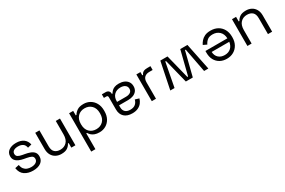

<svg xmlns="http://www.w3.org/2000/svg" viewBox="111 -1663 4504 3036"><g transform="rotate(-30 2363.0 -145.0)"><path d="M51 -162.2 124.2 -178Q132 -129.5 154.5 -101.6Q177 -73.8 209.8 -61.9Q242.5 -50 279.8 -50Q335.8 -50 368.4 -72.2Q401 -94.5 401 -132.5Q401 -171.2 370.1 -187.1Q339.2 -203 285.5 -212.5L244 -219.8Q196.5 -228.2 158 -245Q119.5 -261.8 96.9 -290.5Q74.2 -319.2 74.2 -363Q74.2 -428.8 124.9 -465.6Q175.5 -502.5 259 -502.5Q342 -502.5 393.6 -465.1Q445.2 -427.8 459.2 -359.5L388 -341.5Q378.5 -394.5 344.2 -416.5Q310 -438.5 259 -438.5Q208.8 -438.5 179.2 -419.6Q149.8 -400.8 149.8 -364.5Q149.8 -328.5 177.2 -311.8Q204.8 -295 252.2 -286.8L293.8 -279.5Q345.2 -271 386.6 -255.2Q428 -239.5 452.2 -210.9Q476.5 -182.2 476.5 -134.8Q476.5 -63.5 423.4 -24.8Q370.2 14 279.8 14Q189.5 14 127.1 -28Q64.8 -70 51 -162.2Z M604.2 -192.5V-488.5H680.8V-198Q680.8 -124.8 717.6 -91.1Q754.5 -57.5 817.5 -57.5Q888.2 -57.5 933.8 -104.2Q979.2 -151 979.2 -243.2V-488.5H1055.8V0H981.2V-83.8H967.8Q951.2 -48.2 912.2 -19.4Q873.2 9.5 798 9.5Q744.5 9.5 700.2 -13.6Q656 -36.8 630.1 -81.9Q604.2 -127 604.2 -192.5Z M1723.5 -250.8V-237.8Q1723.5 -159.8 1692.5 -103.1Q1661.5 -46.5 1608.6 -16.2Q1555.8 14 1492 14Q1440.2 14 1404.9 0.5Q1369.5 -13 1347.1 -33.9Q1324.8 -54.8 1312.5 -78H1299V211.5H1222.5V-488.5H1297V-406.8H1310.5Q1330.5 -443.8 1372.8 -473.1Q1415 -502.5 1492 -502.5Q1555.5 -502.5 1608.1 -472.2Q1660.8 -442 1692.1 -385.4Q1723.5 -328.8 1723.5 -250.8ZM1298.5 -248.5V-240Q1298.5 -152.2 1346.8 -103.1Q1395 -54 1472 -54Q1548 -54 1596.8 -103.1Q1645.5 -152.2 1645.5 -240V-248.5Q1645.5 -336.2 1596.8 -385.4Q1548 -434.5 1472 -434.5Q1395.2 -434.5 1346.9 -385.4Q1298.5 -336.2 1298.5 -248.5Z M2319.8 -349.5Q2319.8 -300 2295.6 -267.4Q2271.5 -234.8 2229.9 -218.4Q2188.2 -202 2136.8 -202H1969.2V-165.8Q1969.2 -112.8 2000.2 -82.4Q2031.2 -52 2092 -52Q2151.8 -52 2185.6 -81Q2219.5 -110 2231 -158.2L2303.5 -135.8Q2291.5 -94 2265.4 -60.2Q2239.2 -26.5 2195.9 -6.2Q2152.5 14 2091.5 14Q1998 14 1945.9 -34.2Q1893.8 -82.5 1893.8 -170.2V-393.5Q1893.8 -423.5 1865.8 -423.5H1820.5V-488.5H1889.5Q1922 -488.5 1941.5 -470.1Q1961 -451.8 1961 -420.2V-414.8H1973.2Q1984 -434.2 2002.9 -454.9Q2021.8 -475.5 2054 -489Q2086.2 -502.5 2136.8 -502.5Q2188.2 -502.5 2229.9 -484.8Q2271.5 -467 2295.6 -432.6Q2319.8 -398.2 2319.8 -349.5ZM1969.2 -276V-264.5H2133.8Q2181.5 -264.5 2212.4 -285.1Q2243.2 -305.8 2243.2 -347.8Q2243.2 -389.8 2211.4 -413.1Q2179.5 -436.5 2128.2 -436.5Q2057.2 -436.5 2013.2 -394.2Q1969.2 -352 1969.2 -276Z M2450.5 0V-488.5H2525V-428.8H2538.5Q2551.8 -461 2578.8 -475.8Q2605.8 -490.5 2651 -490.5H2708.8V-420.5H2645.2Q2592 -420.5 2559.5 -390.9Q2527 -361.2 2527 -298.5V0Z M3383.2 -488.5 3483.2 0H3405.5L3322.5 -437.2H3309L3199.2 0H3072.2L2962.5 -437.2H2949L2866 0H2788.2L2888.2 -488.5H3019.2L3129 -51.2H3142.5L3252.2 -488.5Z M4059.2 -250.2V-238.2Q4059.2 -162.5 4028.2 -105.8Q3997.2 -49 3942.4 -17.5Q3887.5 14 3816.5 14Q3747.2 14 3694.4 -15.5Q3641.5 -45 3611.5 -99.5Q3581.5 -154 3581.5 -228.5V-263.2H3982.2Q3979.5 -344.2 3931.1 -389.4Q3882.8 -434.5 3809.8 -434.5Q3745.5 -434.5 3711.1 -405.5Q3676.8 -376.5 3658.5 -335.8L3592.2 -367.2Q3607 -398.5 3633.5 -429.8Q3660 -461 3702.5 -481.8Q3745 -502.5 3810.8 -502.5Q3885.5 -502.5 3941.2 -471Q3997 -439.5 4028.1 -382.4Q4059.2 -325.2 4059.2 -250.2ZM3659.2 -200.8Q3663.2 -130.8 3706.1 -92.4Q3749 -54 3816.8 -54Q3884.2 -54 3927.8 -92.4Q3971.2 -130.8 3981.2 -200.8Z M4196.5 0V-488.5H4271V-404.8H4284.5Q4301 -440.5 4340 -469.2Q4379 -498 4454.2 -498Q4508.5 -498 4552.4 -474.9Q4596.2 -451.8 4622.1 -406.8Q4648 -361.8 4648 -296V0H4571.5V-290.5Q4571.5 -364.5 4534.6 -397.8Q4497.8 -431 4434.8 -431Q4364 -431 4318.5 -384.2Q4273 -337.5 4273 -245.2V0Z"/></g></svg>

Font: Space 7353
Style: Regular
Weight: 400
Designer: Christine Claussen + Ruben Lyon  (Space 7353)
Version: Version 1.000;FEAKit 1.0